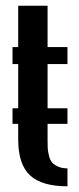

<svg xmlns="http://www.w3.org/2000/svg" viewBox="-20 -654 276 674"><path d="M216.8 -488.8V-429.2H147V-273.9H216.8V-219.2H147V-162.1Q147 -144 147.5 -134.3Q147.9 -124.5 151.6 -108.6Q155.3 -92.8 162.1 -84.5Q168.9 -76.2 182.9 -69.6Q196.8 -63 216.8 -63V0Q126.5 0 85.2 -38.6Q43.9 -77.1 43.9 -165V-219.2H23.9V-273.9H43.9V-429.2H23.9V-488.8H43.9V-633.8H147V-488.8Z"/></svg>

Font: Margherita Bold
Style: Regular
Weight: 700
Designer: James Puckett
Foundry: Dunwich Type Founders
Version: Version 1.008;hotconv 1.0.109;makeotfexe 2.5.65596